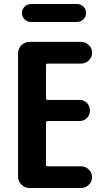

<svg xmlns="http://www.w3.org/2000/svg" viewBox="-20 -940 540 960"><path d="M134.8 -919.9H365.2Q383.8 -919.9 397 -906.7Q410.2 -893.6 410.2 -875Q410.2 -856.4 397 -843.3Q383.8 -830.1 365.2 -830.1H134.8Q116.2 -830.1 103 -843.3Q89.8 -856.4 89.8 -875Q89.8 -893.6 103 -906.7Q116.2 -919.9 134.8 -919.9ZM218.8 -622.1Q210 -622.1 210 -614.3V-448.2Q210 -440.4 218.8 -440.4H377.9Q400.4 -440.4 415 -424.8Q429.7 -409.2 429.7 -387.2Q429.7 -365.2 415 -350.1Q400.4 -335 377.9 -335H218.8Q210 -335 210 -326.2V-116.2Q210 -108.4 218.8 -108.4H385.7Q408.2 -108.4 424.3 -92.3Q440.4 -76.2 440.4 -54.2Q440.4 -32.2 424.3 -16.1Q408.2 0 385.7 0H127Q103.5 0 86.9 -17.1Q70.3 -34.2 70.3 -56.6V-672.9Q70.3 -696.3 86.9 -713.4Q103.5 -730.5 127 -730.5H385.7Q408.2 -730.5 424.3 -714.4Q440.4 -698.2 440.4 -676.3Q440.4 -654.3 424.3 -638.2Q408.2 -622.1 385.7 -622.1Z"/></svg>

Font: Rounded Mgen+ 1mn bold
Style: Bold
Weight: 700
Designer: [Source Han Sans]
Ryoko NISHIZUKA  (kana & ideographs); Paul D. Hunt (Latin, Greek & Cyrillic); Wenlong ZHANG  (bopomofo
Version: Version 1.059.20150602